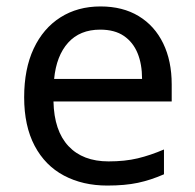

<svg xmlns="http://www.w3.org/2000/svg" viewBox="-20 -566 604 596"><path d="M292 -546Q361 -546 410.5 -516Q460 -486 486.5 -431.5Q513 -377 513 -304V-251H146Q148 -160 192.5 -112.5Q237 -65 317 -65Q368 -65 407.5 -74.5Q447 -84 489 -102V-25Q448 -7 408 1.5Q368 10 313 10Q237 10 178.5 -21Q120 -52 87.5 -113.5Q55 -175 55 -264Q55 -352 84.5 -415Q114 -478 167.5 -512Q221 -546 292 -546ZM291 -474Q228 -474 191.5 -433.5Q155 -393 148 -321H421Q421 -367 407 -401Q393 -435 364.5 -454.5Q336 -474 291 -474Z"/></svg>

Font: utelugu25
Style: Book
Weight: 400
Designer: Jelle Bosma - Monotype Design Team
Foundry: Monotype Imaging Inc.
Version: Version 2.003